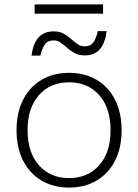

<svg xmlns="http://www.w3.org/2000/svg" viewBox="-20 -840 625 870"><path d="M293 -510Q363 -510 416.5 -479Q470 -448 500.5 -389.5Q531 -331 531 -250Q531 -169 500.5 -110.5Q470 -52 416.5 -21Q363 10 293 10Q223 10 169.5 -21Q116 -52 85.5 -110.5Q55 -169 55 -250Q55 -331 85.5 -389.5Q116 -448 169.5 -479Q223 -510 293 -510ZM293 -467Q208 -467 156.5 -409Q105 -351 105 -250Q105 -149 156.5 -91Q208 -33 293 -33Q378 -33 429.5 -91Q481 -149 481 -250Q481 -351 429.5 -409Q378 -467 293 -467ZM463 -699Q450 -589 365 -589Q338 -589 319 -599Q300 -609 285 -622.5Q270 -636 255.5 -646.5Q241 -657 223 -657Q197 -657 183.5 -638.5Q170 -620 163 -588H123Q136 -698 224 -698Q250 -698 268.5 -687.5Q287 -677 302 -663.5Q317 -650 331.5 -640Q346 -630 364 -630Q390 -630 403 -648Q416 -666 423 -699ZM447 -820V-778H137V-820Z"/></svg>

Font: Work Sans Light
Style: Regular
Weight: 300
Designer: Wei Huang
Foundry: Wei Huang
Version: Version 2.012; ttfautohint (v1.8.3)